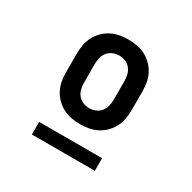

<svg xmlns="http://www.w3.org/2000/svg" viewBox="-120 -812 739 740"><g transform="rotate(30 250.0 -441.5)"><path d="M250 -317Q230 -317 211 -320.5Q192 -324 174.5 -333Q157 -342 143 -356Q129 -370 120 -387.5Q111 -405 107.5 -424Q104 -443 104 -463V-547Q104 -567 107.5 -586Q111 -605 120 -622.5Q129 -640 143 -654Q157 -668 174.5 -677Q192 -686 211 -689.5Q230 -693 250 -693Q270 -693 289 -689.5Q308 -686 325.5 -677Q343 -668 357 -654Q371 -640 380 -622.5Q389 -605 392.5 -586Q396 -567 396 -547V-463Q396 -443 392.5 -424Q389 -405 380 -387.5Q371 -370 357 -356Q343 -342 325.5 -333Q308 -324 289 -320.5Q270 -317 250 -317ZM250 -388Q264 -388 277.5 -393.5Q291 -399 300 -410Q309 -421 312.5 -435Q316 -449 316 -463V-547Q316 -561 312.5 -575Q309 -589 300 -600Q291 -611 277.5 -616.5Q264 -622 250 -622Q236 -622 222.5 -616.5Q209 -611 200 -600Q191 -589 187.5 -575Q184 -561 184 -547V-463Q184 -449 187.5 -435Q191 -421 200 -410Q209 -399 222.5 -393.5Q236 -388 250 -388ZM110 -190V-246H390V-190Z"/></g></svg>

Font: Iosevka Curly Slab Medium
Style: Regular
Weight: 500
Monospace: yes
Designer: Belleve Invis
Foundry: Belleve Invis
Version: Version 22.1.2; ttfautohint (v1.8.4)